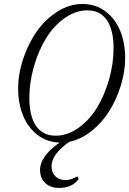

<svg xmlns="http://www.w3.org/2000/svg" viewBox="-20 -696 643 955"><path d="M274.9 238.8Q230 238.8 204.6 213.9Q179.2 189 179.2 148.4Q179.2 81.1 276.4 13.2Q213.4 11.2 166 -25.4Q118.7 -62 94.5 -121.8Q70.3 -181.6 70.3 -255.4Q70.3 -328.6 95.5 -403.8Q120.6 -479 162.6 -539.3Q204.6 -599.6 264.9 -637.9Q325.2 -676.3 390.1 -676.3Q455.1 -676.3 503.9 -639.9Q552.7 -603.5 577.6 -543.2Q602.5 -482.9 602.5 -407.7Q602.5 -340.3 581.1 -270.8Q559.6 -201.2 523.4 -143.3Q487.3 -85.4 434.8 -43.9Q382.3 -2.4 324.7 9.3Q236.3 71.3 236.3 130.9Q236.3 162.1 255.4 180.9Q274.4 199.7 307.1 199.7Q334 199.7 363.8 181.2L371.6 194.3Q338.4 238.8 274.9 238.8ZM256.3 -21Q315.9 -21 370.6 -60.1Q425.3 -99.1 462.9 -161.1Q500.5 -223.1 522.7 -301.5Q544.9 -379.9 544.9 -457.5Q544.9 -500.5 537.1 -533.9Q529.3 -567.4 516.8 -587.9Q504.4 -608.4 487.1 -621.6Q469.7 -634.8 452.1 -639.6Q434.6 -644.5 415 -644.5Q355.5 -644.5 300.8 -605.5Q246.1 -566.4 208.3 -504.2Q170.4 -441.9 148.2 -363.5Q126 -285.2 126 -207.5Q126 -164.6 133.8 -131.3Q141.6 -98.1 154.1 -77.6Q166.5 -57.1 184.1 -43.9Q201.7 -30.8 219.2 -25.9Q236.8 -21 256.3 -21Z"/></svg>

Font: Elstob Light
Style: Italic
Weight: 300
Italic angle: -20°
Designer: Peter S. Baker
Version: Version 1.015